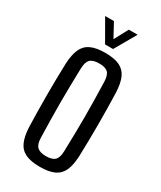

<svg xmlns="http://www.w3.org/2000/svg" viewBox="-194 -823 751 897"><g transform="rotate(30 182.0 -374.5)"><path d="M182.5 7.2Q134 7.2 105 -6.4Q75.9 -20.1 62.6 -49.8Q49.2 -79.6 46.8 -127.8Q45.5 -166.7 44.8 -210.3Q44 -254 44 -299.3Q44 -344.6 44.7 -388.5Q45.4 -432.4 46.8 -472Q49.2 -520.4 62.5 -550.1Q75.8 -579.8 104.9 -593.5Q133.9 -607.2 182.5 -607.2Q231.5 -607.2 260.3 -593.5Q289 -579.7 302.3 -550Q315.5 -520.3 317.5 -472Q318.9 -433.1 319.6 -389.4Q320.3 -345.7 320.3 -300.6Q320.3 -255.5 319.6 -211.5Q318.9 -167.5 317.5 -127.8Q315.5 -80.2 302.3 -50.2Q289 -20.3 260.3 -6.5Q231.5 7.2 182.5 7.2ZM182.5 -50.3Q215.5 -50.3 229.8 -64.2Q244.1 -78 245 -112.5Q246.4 -164.4 247.4 -210.2Q248.3 -256 248.3 -300.1Q248.3 -344.2 247.4 -390Q246.4 -435.8 245 -487.3Q244.1 -522.1 230.2 -536.1Q216.3 -550.1 182.5 -550.1Q148.8 -550.1 134.6 -536.1Q120.3 -522.1 119.3 -487.3Q117.9 -435.8 117 -389.9Q116.1 -344.1 116.1 -299.9Q116.1 -255.6 117 -209.8Q117.9 -163.9 119.3 -112.5Q120.3 -78 135 -64.2Q149.6 -50.3 182.5 -50.3ZM161 -640.6 94.9 -755.8H142.3L182.7 -681.4L222.6 -755.8H270.1L204 -640.6Z"/></g></svg>

Font: Big Shoulders Thin
Style: Regular
Weight: 100
Designer: Patric King
Foundry: XO Type Co
Version: Version 2.002